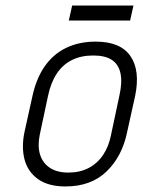

<svg xmlns="http://www.w3.org/2000/svg" viewBox="-20 -662 514 692"><path d="M461 -642H240L228 -588H449ZM438 -185 467 -316Q486 -408 450 -460Q414 -512 325 -512Q265 -512 218.5 -489.5Q172 -467 141.5 -423.5Q111 -380 97 -316L68 -185Q57 -131 68.5 -87Q80 -43 117 -16.5Q154 10 216 10Q308 10 364 -44Q420 -98 438 -185ZM410 -316 380 -175Q372 -134 351.5 -103.5Q331 -73 299.5 -56.5Q268 -40 226 -40Q186 -40 160 -57Q134 -74 124.5 -104.5Q115 -135 123 -175L153 -316Q163 -364 184.5 -396.5Q206 -429 239 -445.5Q272 -462 316 -462Q360 -462 384 -445.5Q408 -429 414.5 -396.5Q421 -364 410 -316Z"/></svg>

Font: Advent Pro
Style: Italic
Weight: 400
Italic angle: -12°
Designer: VivaRado, Andreas Kalpakidis
Foundry: VivaRado, Andreas Kalpakidis
Version: Version 3.000